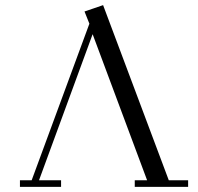

<svg xmlns="http://www.w3.org/2000/svg" viewBox="-20 -732 777 752"><path d="M58.1 0V-25.9H104L330.1 -639.2L311 -687L383.8 -711.9L641.1 -25.9H716.8V0H507.8V-25.9H556.2L342.8 -598.1L132.8 -25.9H219.2V0Z"/></svg>

Font: Dehuti Alt
Style: Book
Weight: 400
Version: Version 1.2